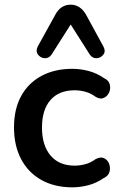

<svg xmlns="http://www.w3.org/2000/svg" viewBox="-20 -793 511 823"><path d="M290 10Q214 10 157.5 -21.5Q101 -53 70.5 -111Q40 -169 40 -247Q40 -325 70.5 -381Q101 -437 157.5 -467.5Q214 -498 290 -498Q324 -498 359 -489Q394 -480 426 -458Q446 -449 450.5 -431Q455 -413 448 -397Q441 -381 425.5 -373.5Q410 -366 390 -378Q368 -394 345 -400Q322 -406 300 -406Q233 -406 196.5 -364.5Q160 -323 160 -246Q160 -170 196.5 -126.5Q233 -83 300 -83Q322 -83 345 -89Q368 -95 390 -111Q411 -122 426 -115Q441 -108 447.5 -91.5Q454 -75 449.5 -57Q445 -39 425 -30Q393 -8 358.5 1Q324 10 290 10ZM423 -594Q434 -574 423.5 -559.5Q413 -545 395 -543.5Q377 -542 365 -559L283 -688L201 -559Q189 -542 171 -543.5Q153 -545 142.5 -559.5Q132 -574 142 -594L216 -728Q239 -773 283 -773Q325 -773 350 -728Z"/></svg>

Font: Chiron GoRound TC M
Style: Regular
Weight: 500
Designer: Ryoko NISHIZUKA 西塚涼子 (kana, bopomofo & ideographs); Paul D. Hunt (Latin, Greek & Cyrillic); Sandoll Communications 산돌커뮤니
Foundry: Adobe
Version: Version 1.000;hotconv 1.1.1;makeotfexe 2.6.0